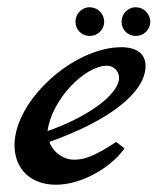

<svg xmlns="http://www.w3.org/2000/svg" viewBox="-20 -509 441 529"><path d="M300 -118C237 -76 210 -69 183 -69C158 -69 128 -86 116 -118C285 -178 381 -256 381 -327C381 -372 339 -379 315 -379C182 -379 20 -232 20 -109C20 -43 65 0 134 0C201 0 282 -43 323 -100ZM111 -148C122 -234 213 -328 275 -328C293 -328 308 -313 308 -295C308 -247 216 -184 111 -148ZM188 -449C188 -427 205 -410 227 -410C249 -410 267 -427 267 -449C267 -471 249 -489 227 -489C205 -489 188 -471 188 -449ZM315 -449C315 -427 332 -410 354 -410C376 -410 394 -427 394 -449C394 -471 376 -489 354 -489C332 -489 315 -471 315 -449Z"/></svg>

Font: Marck Script
Style: Regular
Weight: 400
Designer: Denis Masharov, Marck Fogel
Foundry: Denis Masharov
Version: Version 1.002